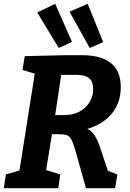

<svg xmlns="http://www.w3.org/2000/svg" viewBox="-21 -996 690 1016"><path d="M-1 0 10 -73 82 -94 163 -606 98 -626 110 -699 326 -704H411Q618 -704 618 -536Q618 -451 570 -394Q522 -337 441 -314Q466 -302 480 -279.5Q494 -257 504 -229L550 -92L600 -73L588 0H434L378 -199Q366 -241 355.5 -259.5Q345 -278 328.5 -282Q312 -286 283 -286H254L223 -96L298 -73L287 0ZM380 -600H303L271 -387H317Q366 -387 400.5 -406Q435 -425 453.5 -456Q472 -487 472 -523Q472 -562 455 -578Q438 -594 416 -597Q394 -600 380 -600ZM290 -742 176 -930 271 -976 360 -774ZM454 -742 347 -934 443 -976 525 -773Z"/></svg>

Font: Bitter
Style: Bold Italic
Weight: 700
Italic angle: -9°
Designer: Sol Matas, and Bitter project Authors
Foundry: Sol Matas
Version: Version 2.001